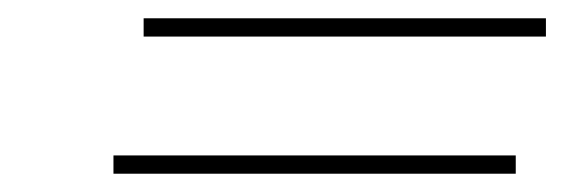

<svg xmlns="http://www.w3.org/2000/svg" viewBox="-20 -540 617 210"><path d="M137.1 -520H577.1V-500H137.1ZM104.1 -370H544.1V-350H104.1Z"/></svg>

Font: Bodoni* 11
Style: Italic
Weight: 400
Italic angle: -13°
Version: Version 1.002